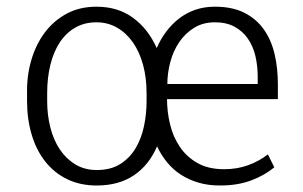

<svg xmlns="http://www.w3.org/2000/svg" viewBox="-20 -552 919 582"><path d="M646.5 10.3Q611.3 10.3 582 1.7Q552.7 -6.8 528.8 -22.2Q504.9 -37.6 486.8 -59.6Q468.8 -81.5 456.1 -108.4Q431.6 -51.3 385.7 -20.5Q339.8 10.3 273.4 10.3Q222.7 10.3 183.3 -9Q144 -28.3 117.2 -62.3Q90.3 -96.2 76.2 -143.3Q62 -190.4 62 -246.1V-269.5Q61 -321.8 74.7 -369.1Q88.4 -416.5 115.2 -452.6Q142.1 -488.8 181.6 -510.3Q221.2 -531.7 272.5 -531.7Q337.4 -531.7 383.3 -498Q429.2 -464.4 455.1 -406.2Q466.8 -433.6 484.1 -456.5Q501.5 -479.5 523.4 -496.3Q545.4 -513.2 572.5 -522.5Q599.6 -531.7 631.3 -531.7Q684.1 -531.7 720.5 -513.4Q756.8 -495.1 779.5 -463.1Q802.2 -431.2 812.3 -388.4Q822.3 -345.7 822.3 -296.9V-251.5H486.3Q486.3 -213.4 495.4 -175.5Q504.4 -137.7 524.9 -107.2Q545.4 -76.7 578.4 -57.9Q611.3 -39.1 659.2 -39.1Q699.2 -39.1 732.4 -51.3Q765.6 -63.5 792 -84L811.5 -44.9Q783.2 -21 742.2 -5.4Q701.2 10.3 646.5 10.3ZM631.3 -484.4Q595.2 -484.4 568.1 -467.5Q541 -450.7 522.9 -423.8Q504.9 -397 496.1 -363.5Q487.3 -330.1 487.3 -297.4H761.2V-319.3Q761.2 -352.1 754.2 -382.1Q747.1 -412.1 731.4 -434.8Q715.8 -457.5 691.2 -470.9Q666.5 -484.4 631.3 -484.4ZM123 -245.1Q123 -203.6 132.6 -165.8Q142.1 -127.9 161.1 -99.4Q180.2 -70.8 208.3 -53.7Q236.3 -36.6 273.4 -36.6Q315.9 -36.6 344.7 -54.9Q373.5 -73.2 391.1 -102.8Q408.7 -132.3 416.5 -169.7Q424.3 -207 424.3 -244.6V-269.5Q424.3 -316.4 413.6 -355.7Q402.8 -395 382.8 -423.6Q362.8 -452.1 334.7 -468.3Q306.6 -484.4 272.5 -484.4Q236.3 -484.4 208.5 -468.5Q180.7 -452.6 161.6 -424.1Q142.6 -395.5 132.8 -356Q123 -316.4 123 -269.5Z"/></svg>

Font: Ufes Sans Light
Style: Regular
Weight: 200
Designer: Ricardo Esteves & Thais Bronze
Foundry: ProDesignUfes - Ricardo Esteves, Thais Bronze (This is a derivative work, based on Roboto family, by Christian Robertson
Version: Version 2.0